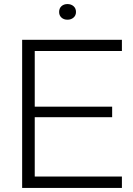

<svg xmlns="http://www.w3.org/2000/svg" viewBox="-20 -925 657 945"><path d="M89 0V-729H580V-674H135L151 -689V-41L135 -56H580V0ZM135 -348V-400H532V-348ZM312 -828Q294 -828 282.5 -838.5Q271 -849 271 -866Q271 -884 282.5 -894.5Q294 -905 312 -905Q330 -905 342 -894.5Q354 -884 354 -866Q354 -849 342 -838.5Q330 -828 312 -828Z"/></svg>

Font: Mona Sans Light
Style: Regular
Weight: 300
Designer: Deni Anggara
Foundry: GitHub
Version: Version 2.000